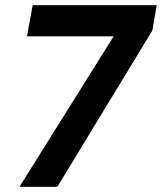

<svg xmlns="http://www.w3.org/2000/svg" viewBox="-20 -720 624 740"><path d="M55 0 418 -580H84L106 -700H584L567 -602L201 0Z"/></svg>

Font: DM Sans 36pt ExtraBold
Style: Italic
Weight: 800
Italic angle: -10°
Designer: Colophon Foundry, Jonny Pinhorn
Foundry: Colophon Foundry
Version: Version 4.004;gftools[0.9.30]